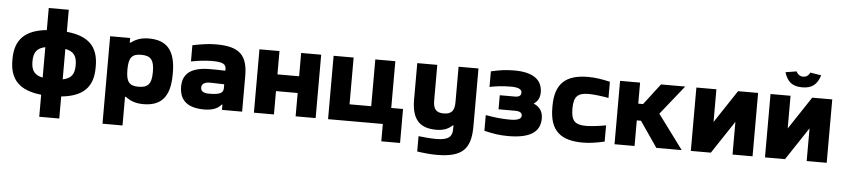

<svg xmlns="http://www.w3.org/2000/svg" viewBox="-48 -1000 6629 1509"><g transform="rotate(5 3266.0 -245.0)"><path d="M37 -256V-244C37 -88 120 -12 286 5V179H444V5C614 -12 694 -88 694 -244V-256C694 -412 614 -488 444 -505V-679H286V-505C120 -488 37 -412 37 -256ZM195 -248V-252C195 -323 222 -357 286 -370V-130C222 -143 195 -177 195 -248ZM444 -130V-370C510 -357 536 -323 536 -252V-248C536 -177 510 -143 444 -130Z M1302 -244V-256C1302 -439 1228 -509 1091 -509C1014 -509 975 -481 951 -464H944V-500H786V190H944V-36H951C975 -19 1014 9 1091 9C1228 9 1302 -61 1302 -244ZM944 -248V-252C944 -347 971 -376 1042 -376C1115 -376 1145 -347 1145 -252V-248C1145 -153 1115 -124 1042 -124C971 -124 944 -153 944 -248Z M1623 -509C1561 -509 1511 -501 1436 -486V-358C1494 -369 1550 -376 1597 -376C1690 -376 1712 -361 1712 -317V-309C1655 -311 1613 -311 1591 -311C1447 -311 1376 -260 1376 -156C1376 -46 1441 9 1571 9C1626 9 1675 -3 1707 -42H1712V0H1871V-280C1871 -443 1809 -509 1623 -509ZM1534 -161C1534 -189 1557 -205 1600 -205C1619 -205 1660 -204 1712 -202V-172C1712 -135 1689 -118 1600 -118C1557 -118 1534 -131 1534 -161Z M1964 0H2122V-184H2293V0H2451V-500H2293V-316H2122V-500H1964Z M2549 -500V0H2981V137H3129V-131H3036V-500H2878V-131H2707V-500Z M3692 -44V-500H3535V-219C3535 -154 3512 -124 3450 -124C3389 -124 3367 -153 3367 -219V-500H3209V-215C3209 -61 3267 9 3403 9C3467 9 3504 -12 3531 -38H3535V-7C3535 48 3510 81 3410 81C3366 81 3310 76 3269 71V192C3334 201 3377 205 3425 205C3629 205 3692 132 3692 -44Z M3998 -305H3877V-194H4008C4045 -194 4063 -182 4063 -160C4063 -134 4033 -121 3975 -121C3916 -121 3859 -126 3781 -140V-16C3853 1 3902 9 3970 9C4133 9 4222 -39 4222 -151C4222 -205 4198 -242 4148 -263C4180 -283 4196 -314 4196 -355C4196 -455 4122 -509 3975 -509C3905 -509 3857 -501 3791 -486V-363C3841 -373 3890 -380 3960 -380C4016 -380 4045 -367 4045 -340C4045 -317 4029 -305 3998 -305Z M4297 -256V-244C4297 -64 4382 9 4559 9C4610 9 4665 1 4730 -14V-142C4691 -134 4615 -124 4575 -124C4489 -124 4455 -151 4455 -248V-252C4455 -349 4489 -376 4575 -376C4615 -376 4691 -366 4730 -358V-486C4665 -501 4610 -509 4559 -509C4382 -509 4297 -436 4297 -256Z M4809 -500V0H4967V-202H5000L5139 0H5339L5139 -270L5323 -500H5132L5005 -334H4967V-500Z M5411 0H5569L5740 -258V0H5898V-500H5740L5569 -242V-500H5411Z M5996 0H6154L6325 -258V0H6483V-500H6325L6154 -242V-500H5996ZM6098 -681 6185 -695C6194 -674 6214 -658 6239 -658C6268 -658 6284 -676 6294 -695L6380 -681C6356 -607 6317 -574 6239 -574C6160 -574 6122 -607 6098 -681Z"/></g></svg>

Font: LT Wave Alt Black
Style: Regular
Weight: 900
Designer: Daniel Lyons
Version: Version 2.5 (Glyphs App)